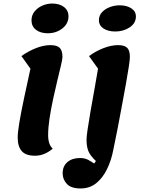

<svg xmlns="http://www.w3.org/2000/svg" viewBox="-20 -855 825 1085"><path d="M250 -667Q209 -667 183.5 -686.5Q158 -706 158 -740Q158 -769 175.5 -790.5Q193 -812 220 -823.5Q247 -835 275 -835Q316 -835 341.5 -815.5Q367 -796 367 -763Q367 -721 332 -694Q297 -667 250 -667ZM178 25Q126 25 103 -1Q80 -27 80 -78Q80 -107 89.5 -163.5Q99 -220 115.5 -298Q132 -376 152 -467L101 -538Q138 -565 182 -582.5Q226 -600 265 -600Q302 -600 317.5 -584.5Q333 -569 333 -533Q333 -521 324.5 -485.5Q316 -450 304 -400Q292 -350 280 -294.5Q268 -239 260 -186Q252 -133 252 -92Q252 -38 278 -15Q231 25 178 25ZM631 -677Q591 -677 565 -694Q539 -711 539 -741Q539 -767 556.5 -786Q574 -805 601 -815Q628 -825 656 -825Q696 -825 722 -808Q748 -791 748 -762Q748 -724 713 -700.5Q678 -677 631 -677ZM435 210Q382 210 358 184.5Q334 159 334 124Q334 84 361 61Q388 38 432 38Q459 38 478.5 48.5Q498 59 512 69L522 55Q489 24 479 -2Q469 -28 469 -66Q469 -82 475 -123.5Q481 -165 491 -222.5Q501 -280 512.5 -343.5Q524 -407 534 -467L483 -538Q519 -565 563.5 -582.5Q608 -600 647 -600Q684 -600 699 -584.5Q714 -569 714 -533Q714 -519 708 -478.5Q702 -438 691.5 -380.5Q681 -323 669 -258Q657 -193 644.5 -128Q632 -63 620 -7Q609 51 585 100.5Q561 150 524 180Q487 210 435 210Z"/></svg>

Font: Lemonada SemiBold
Style: Regular
Weight: 600
Designer: Mohamed Gaber (Arabic), Eduardo Tunni (Latin)
Foundry: Kief Type Foundry
Version: Version 4.005; ttfautohint (v1.8.3)